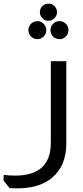

<svg xmlns="http://www.w3.org/2000/svg" viewBox="-32 -796 454 1054"><path d="M234 -776Q253 -776 267 -762.5Q281 -749 281 -729Q281 -710 267 -696Q253 -682 234 -682Q214 -682 200.5 -696Q187 -710 187 -729Q187 -749 200.5 -762.5Q214 -776 234 -776ZM173 -680Q193 -680 207.5 -665.5Q222 -651 222 -631Q222 -610 207.5 -595.5Q193 -581 173 -581Q153 -581 138.5 -595.5Q124 -610 124 -631Q124 -651 138.5 -665.5Q153 -680 173 -680ZM295 -680Q315 -680 329.5 -665.5Q344 -651 344 -631Q344 -610 329.5 -595.5Q315 -581 295 -581Q274 -581 259.5 -595.5Q245 -610 245 -631Q245 -651 259.5 -665.5Q274 -680 295 -680ZM332 -460V-9Q332 116 252 181Q205 220 135 232Q103 238 67 238Q42 238 21 237L-12 196V164Q17 168 51 168Q247 168 247 -12V-460Z"/></svg>

Font: Almarai
Style: Regular
Weight: 400
Designer: Boutros International 2019
Foundry: Created by Boutros International 2019
Version: Version 1.10